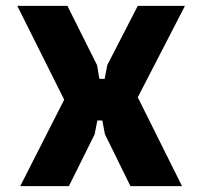

<svg xmlns="http://www.w3.org/2000/svg" viewBox="-20 -635 690 655"><path d="M49 0 199 -295 39 -615H210L311 -413L319 -366H337L346 -413L450 -615H611L450 -303L601 0H425L338 -177L329 -224H312L303 -177L215 0Z"/></svg>

Font: Martian Mono SemiCondensed
Style: Bold
Weight: 700
Width: 4
Designer: Roman Shamin
Foundry: Evil Martians
Version: Version 1.000